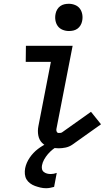

<svg xmlns="http://www.w3.org/2000/svg" viewBox="-20 -772 590 1015"><path d="M290 12Q265 12 242 6Q219 0 203 -16Q187 -32 182.5 -56Q178 -80 183 -105L249 -445H116L117 -530H364L278 -89Q277 -82 280 -75.5Q283 -69 291 -69Q295 -69 300 -69.5Q305 -70 309 -73L461 -181L514 -115L362 -7Q346 4 327 8Q308 12 290 12ZM224 223Q208 223 193.5 219.5Q179 216 165 211Q151 206 139 197Q127 188 120 176Q113 164 111.5 148.5Q110 133 113 117Q119 88 137 61.5Q155 35 180.5 15.5Q206 -4 234.5 -16.5Q263 -29 292 -34L286 0Q271 8 257.5 19Q244 30 233 43Q222 56 213.5 71Q205 86 202 102Q200 112 202 121.5Q204 131 211.5 137Q219 143 228.5 145.5Q238 148 248 148Q256 148 264 146.5Q272 145 280 142L266 216Q255 219 244.5 221Q234 223 224 223ZM344 -608Q327 -608 311 -614.5Q295 -621 285.5 -634Q276 -647 273 -664.5Q270 -682 274 -700Q276 -711 282.5 -722Q289 -733 299 -740Q309 -747 320.5 -749.5Q332 -752 344 -752Q361 -752 377 -745.5Q393 -739 402.5 -726Q412 -713 415 -695.5Q418 -678 414 -660Q412 -649 405.5 -638Q399 -627 389 -620Q379 -613 367.5 -610.5Q356 -608 344 -608Z"/></svg>

Font: Lode Dark Term
Style: Bold Italic
Weight: 700
Italic angle: -11°
Monospace: yes
Designer: Belleve Invis
Foundry: Belleve Invis
Version: Version 29.2.0